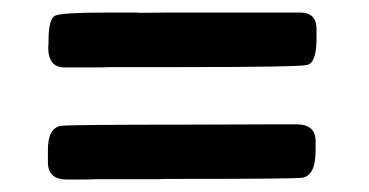

<svg xmlns="http://www.w3.org/2000/svg" viewBox="-20 -449 597 311"><path d="M84.5 -339.8Q58.1 -339.8 58.1 -372.6L58.6 -377.4V-382.8Q58.6 -418.5 69.3 -423.6Q80.1 -428.7 155.3 -428.7H201.7L206.5 -428.2L253.4 -428.7H466.3Q492.7 -428.7 492.7 -401.9V-386.7Q492.7 -347.2 477.5 -343.8Q462.4 -340.3 270.5 -340.3H161.6L140.6 -339.8ZM88.4 -158.2Q57.6 -158.2 57.6 -186V-206.1Q57.6 -241.7 78.6 -245.1Q90.8 -247.1 283.7 -247.1L424.3 -247.6H460.4Q491.2 -247.6 491.2 -220.2V-205.1Q491.2 -164.6 469.7 -161.1Q457.5 -159.2 264.2 -159.2H248.5L232.9 -158.7H134.8L119.1 -158.2Z"/></svg>

Font: Averia Libre
Style: Bold
Weight: 700
Version: Version 1.002